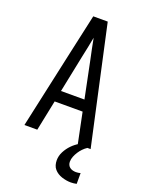

<svg xmlns="http://www.w3.org/2000/svg" viewBox="-174 -817 849 1123"><g transform="rotate(20 250.0 -256.0)"><path d="M44 0 151 -490 205 -735H295L456 0H376L337 -190H163L124 0ZM177 -260H323L276 -490Q269 -522 262.5 -554Q256 -586 250 -618Q244 -586 237.5 -554Q231 -522 224 -490ZM413 223Q399 223 384.5 220.5Q370 218 356.5 213.5Q343 209 331 201.5Q319 194 309.5 183Q300 172 296 158Q292 144 292 129Q292 101 305.5 75Q319 49 339 28.5Q359 8 384 -6.5Q409 -21 436 -30V0Q422 9 410 21.5Q398 34 389 48Q380 62 373.5 78Q367 94 367 111Q367 121 371 130Q375 139 383 145Q391 151 401 153.5Q411 156 421 156Q428 156 435 155Q442 154 449 152V219Q440 221 431 222Q422 223 413 223Z"/></g></svg>

Font: Iosevka MaddieWtf
Style: Regular
Weight: 400
Monospace: yes
Designer: Belleve Invis
Foundry: Belleve Invis
Version: Version 31.3.0; ttfautohint (v1.8.3)